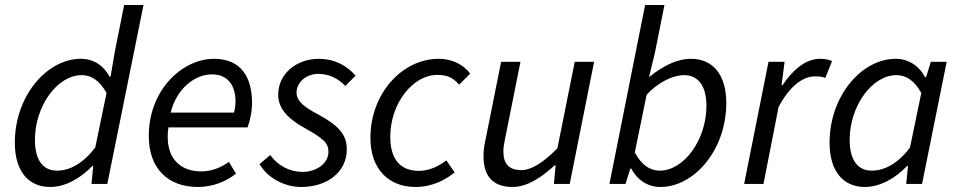

<svg xmlns="http://www.w3.org/2000/svg" viewBox="-20 -732 3819 764"><path d="M179 12C240 12 300 -22 348 -72H351L344 0H407L551 -712H474L436 -522L420 -427H416C393 -470 354 -498 302 -498C167 -498 39 -351 39 -164C39 -50 94 12 179 12ZM207 -53C153 -53 119 -92 119 -176C119 -310 208 -433 305 -433C342 -433 376 -413 404 -362L359 -145C311 -82 258 -53 207 -53Z M767 12C829 12 881 -11 919 -41L891 -88C861 -66 823 -50 781 -50C698 -50 633 -102 650 -225H965C972 -243 983 -283 983 -322C983 -422 941 -498 832 -498C705 -498 572 -374 572 -191C572 -61 649 12 767 12ZM659 -284C682 -376 752 -436 823 -436C893 -436 917 -384 917 -329C917 -312 915 -298 911 -284Z M1178 12C1282 12 1360 -47 1360 -138C1360 -196 1328 -232 1247 -276C1197 -303 1160 -326 1160 -364C1160 -403 1197 -438 1247 -438C1290 -438 1327 -419 1354 -390L1395 -431C1358 -473 1309 -498 1249 -498C1160 -498 1087 -439 1087 -355C1087 -298 1129 -258 1190 -224C1265 -182 1287 -164 1287 -128C1287 -82 1240 -48 1184 -48C1132 -48 1086 -73 1055 -115L1013 -79C1045 -23 1113 12 1178 12Z M1633 12C1702 12 1755 -18 1789 -46L1756 -94C1729 -72 1688 -52 1648 -52C1571 -52 1533 -100 1533 -188C1533 -321 1623 -434 1720 -434C1760 -434 1784 -422 1807 -395L1851 -439C1826 -472 1784 -498 1725 -498C1584 -498 1454 -364 1454 -183C1454 -59 1527 12 1633 12Z M2020 12C2078 12 2136 -27 2187 -74H2191L2184 0H2247L2344 -486H2267L2198 -142C2139 -82 2092 -55 2055 -55C2005 -55 1983 -80 1983 -130C1983 -147 1986 -161 1991 -186L2051 -486H1974L1912 -176C1906 -150 1904 -132 1904 -109C1904 -35 1938 12 2020 12Z M2608 12C2742 12 2870 -135 2870 -322C2870 -436 2816 -498 2730 -498C2670 -498 2614 -466 2565 -427H2563L2586 -522L2624 -712H2547L2405 0H2469L2488 -61H2492C2515 -17 2556 12 2608 12ZM2605 -53C2567 -53 2534 -74 2506 -125L2553 -355C2598 -404 2657 -433 2702 -433C2756 -433 2791 -393 2791 -311C2791 -176 2702 -53 2605 -53Z M2941 0H3018L3078 -306C3120 -386 3173 -428 3222 -428C3239 -428 3253 -427 3264 -422L3291 -489C3278 -495 3262 -498 3244 -498C3184 -498 3133 -452 3094 -393H3090L3102 -486H3038Z M3421 12C3482 12 3542 -22 3590 -72H3593L3586 0H3649L3747 -486H3684L3665 -425H3661C3638 -469 3596 -498 3544 -498C3409 -498 3281 -351 3281 -164C3281 -50 3336 12 3421 12ZM3449 -53C3395 -53 3361 -92 3361 -176C3361 -310 3450 -433 3547 -433C3584 -433 3618 -413 3646 -362L3601 -145C3554 -82 3500 -53 3449 -53Z"/></svg>

Font: Source Sans Pro
Style: Italic
Weight: 400
Italic angle: -11°
Designer: Paul D. Hunt
Foundry: Adobe Systems Incorporated
Version: Version 3.006;hotconv 1.0.111;makeotfexe 2.5.65597